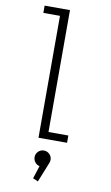

<svg xmlns="http://www.w3.org/2000/svg" viewBox="-112 -854 674 1171"><g transform="rotate(10 225.0 -268.5)"><path d="M222.5 -45H345.5V0H168.5V-755H65.5V-800H222.5ZM264.5 120Q264.5 132.5 259 143.5L211 263L179 249L205 169.5Q188 166 176.8 152Q165.5 138 165.5 120Q165.5 100 180 85.5Q194.5 71 215 71Q235.5 71 250 85.5Q264.5 100 264.5 120Z"/></g></svg>

Font: League Mono Condensed UltraLight
Style: Regular
Weight: 200
Width: 1
Designer: Tyler Finck
Foundry: The League of Moveable Type / Tyler Finck
Version: Version 2.210